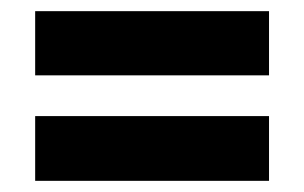

<svg xmlns="http://www.w3.org/2000/svg" viewBox="-20 -494 545 344"><path d="M43 -474V-359H462V-474ZM43 -286V-170H462V-286Z"/></svg>

Font: Noto Sans Devanagari UI Condensed ExtraBold
Style: Regular
Weight: 800
Width: 3
Designer: Jelle Bosma - Monotype Design Team
Foundry: Monotype Imaging Inc.
Version: Version 2.004